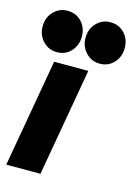

<svg xmlns="http://www.w3.org/2000/svg" viewBox="-123 -791 602 852"><g transform="rotate(15 178.5 -365.0)"><path d="M-7 0 80 -496H237L150 0ZM277 -540Q239 -540 213 -567.5Q187 -595 187 -635Q187 -676 213 -703Q239 -730 277 -730Q316 -730 341.5 -703Q367 -676 367 -635Q367 -595 341.5 -567.5Q316 -540 277 -540ZM80 -540Q42 -540 16 -567.5Q-10 -595 -10 -635Q-10 -676 16 -703Q42 -730 80 -730Q119 -730 144.5 -703Q170 -676 170 -635Q170 -595 144.5 -567.5Q119 -540 80 -540Z"/></g></svg>

Font: Rethink Sans ExtraBold
Style: Italic
Weight: 800
Italic angle: -10°
Designer: The Rethink Sans project authors (Hans Thiessen). DM Sans designed by Colophon Foundry.
Foundry: Rethink Communications LLC
Version: Version 1.001